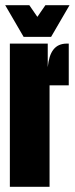

<svg xmlns="http://www.w3.org/2000/svg" viewBox="-23 -720 288 740"><path d="M245 -700H152L121 -655L90 -700H-3L68 -578H174ZM168 0V-391H242V-552H235C189 -552 167 -521 161 -461V-552H15V0Z"/></svg>

Font: Queering Heavy
Style: Bold
Weight: 900
Designer: Adam Naccarato
Foundry: adamnac
Version: Version 2.000;hotconv 1.0.109;makeotfexe 2.5.65596